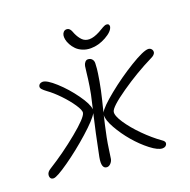

<svg xmlns="http://www.w3.org/2000/svg" viewBox="-171 -1111 1262 1277"><g transform="rotate(-20 460.0 -472.5)"><path d="M544.9 -779.8Q513.2 -779.8 486.8 -791Q460.4 -802.2 444.1 -819.1Q427.7 -835.9 417 -855.7Q406.2 -875.5 402.8 -893.3Q399.4 -911.1 401.9 -923.8Q404.8 -937.5 413.3 -945.8Q421.9 -954.1 434.1 -954.1Q438.5 -954.1 442.4 -952.9Q446.3 -951.7 449.2 -950.2Q452.1 -948.7 455.1 -945.1Q458 -941.4 459.7 -939.5Q461.4 -937.5 463.9 -932.4Q466.3 -927.2 467 -925.3Q467.8 -923.3 470.2 -917.5Q472.7 -911.6 473.1 -910.2Q487.3 -878.4 506.6 -859.1Q525.9 -839.8 556.2 -839.8Q587.4 -839.8 630.9 -862.8Q637.7 -866.7 648.9 -873.3Q660.2 -879.9 666.5 -883.5Q672.9 -887.2 680.4 -890.1Q688 -893.1 693.8 -893.1Q705.1 -893.1 709.7 -886.7Q714.4 -880.4 712.9 -871.1Q706.1 -839.4 652.6 -809.6Q599.1 -779.8 544.9 -779.8ZM16.1 -51.8Q1 -51.8 -5.1 -61.8Q-11.2 -71.8 -8.8 -85.9Q-5.9 -105 19 -120.1Q130.4 -189.5 235.6 -275.9Q340.8 -362.3 347.2 -394Q351.1 -412.1 322.5 -454.6Q293.9 -497.1 251.5 -541.3Q209 -585.4 171.9 -611.8Q151.4 -627 142.1 -637.7Q132.8 -648.4 134.8 -658.2Q136.2 -668 144.5 -674.1Q152.8 -680.2 165 -680.2Q194.3 -680.2 254.2 -626Q314 -571.8 363.8 -502.2Q413.6 -432.6 417 -394Q421.4 -415 425.8 -432.1Q440.4 -490.2 448.7 -543.9Q457 -597.7 460.7 -634.3Q464.4 -670.9 466.8 -682.1Q469.7 -697.3 478.5 -707.5Q487.3 -717.8 498 -717.8Q516.6 -717.8 527.3 -705.8Q538.1 -693.8 537.1 -674.8Q537.1 -663.6 534.9 -638.7Q532.7 -613.8 522.5 -554.4Q512.2 -495.1 496.1 -430.2Q495.1 -425.3 487.3 -394.8Q479.5 -364.3 476.1 -349.1Q493.7 -383.3 582.5 -455.3Q671.4 -527.3 767.8 -586.2Q864.3 -645 898.9 -645Q912.6 -645 921.4 -635Q930.2 -625 928.2 -610.8Q923.8 -593.3 897 -581.1Q778.3 -522.5 663.1 -442.4Q547.9 -362.3 542 -331.1Q536.6 -304.7 572.5 -250.7Q608.4 -196.8 664.8 -140.1Q721.2 -83.5 776.9 -43.9Q800.3 -28.8 796.9 -14.2Q795.4 -4.4 786.9 2.2Q778.3 8.8 765.1 8.8Q732.9 8.8 681.2 -31.2Q629.4 -71.3 583 -125.7Q536.6 -180.2 503.4 -239.3Q470.2 -298.3 472.2 -333Q458.5 -277.8 439.9 -188Q432.6 -151.9 425.3 -99.1Q418 -46.4 417 -42Q413.1 -24.9 400.9 -12.5Q388.7 0 375 0Q355 0 348.1 -19.8Q341.3 -39.6 349.1 -81.1Q382.8 -250 411.1 -369.1Q389.6 -330.1 302.5 -252.4Q215.3 -174.8 127.7 -113.3Q40 -51.8 16.1 -51.8Z"/></g></svg>

Font: Shantell Sans Irregular Bouncy
Style: Italic
Weight: 300
Italic angle: -11.31°
Designer: Stephen Nixon, Anya Danilova, Shantell Martin
Foundry: Arrow Type
Version: Version 1.006;[9816181b4]